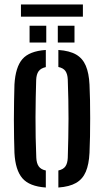

<svg xmlns="http://www.w3.org/2000/svg" viewBox="-20 -830 464 857"><path d="M44.5 -147.5Q43.5 -175.5 42.8 -214Q42 -252.5 42 -295.2Q42 -338 42.8 -379Q43.5 -420 44.5 -452.5Q49 -530.5 80 -566.2Q111 -602 184.5 -607V-530.5Q162 -525.5 152.2 -511.8Q142.5 -498 141.5 -473.5Q140.5 -436 139.5 -394Q138.5 -352 138.5 -307.2Q138.5 -262.5 139.2 -217Q140 -171.5 142 -126.5Q143 -101.5 152.8 -87.5Q162.5 -73.5 184.5 -69V7Q111 2 79.8 -34.5Q48.5 -71 44.5 -147.5ZM240.5 7V-69Q263 -74 272.2 -87.8Q281.5 -101.5 282.5 -125.5Q284 -171 284.8 -214Q285.5 -257 285.8 -299.8Q286 -342.5 285 -386Q284 -429.5 282.5 -475Q281.5 -499.5 272 -513Q262.5 -526.5 240.5 -531V-607Q290.5 -603.5 319.8 -586.5Q349 -569.5 363 -536.5Q377 -503.5 379.5 -452.5Q381 -422 381.8 -383.2Q382.5 -344.5 382.5 -302.8Q382.5 -261 381.8 -220.8Q381 -180.5 379.5 -147.5Q377 -96.5 363 -63.5Q349 -30.5 319.5 -13.5Q290 3.5 240.5 7ZM238 -640V-715H312.5V-640ZM112 -640V-715H186.5V-640ZM73.5 -810H350V-755.5H73.5Z"/></svg>

Font: Big Shoulders Stencil Text Thin SemiBold
Style: Regular
Weight: 600
Version: Version 2.001